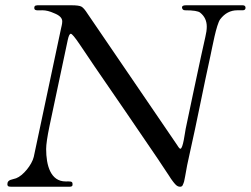

<svg xmlns="http://www.w3.org/2000/svg" viewBox="-20 -708 951 728"><path d="M110 -678C110 -670 115.8 -668.7 125 -668.7C129.6 -668.7 135 -669 141 -669C154.3 -669 169 -665.3 185 -658C205.7 -650 216 -639.7 216 -627C216 -615.8 212.5 -607 211 -598L108 -113C100.8 -82.9 67.4 -41.7 41 -32C27.7 -27 8 -27.8 8 -10C8 -0.2 14 0 24 0H244C251.3 0 255 -2.3 255 -7V-11C255 -21.7 244.7 -20 229 -20C171.7 -20 155 -81 155 -143C155 -160.3 159.2 -189 167.5 -229C187.2 -323.8 215.6 -454.4 237 -557C240.3 -572.3 244.2 -580 248.5 -580C252.8 -580 264 -566.7 282 -540C300.6 -513.4 315.7 -489.4 339 -455.5C407.4 -355.8 506.5 -212.2 577.5 -107C603.2 -69 618 -46.7 622 -40C626 -33.3 630.3 -27 635 -21C641.7 -12.4 650 0 662.5 0C667.5 0 670.8 -1.8 672.5 -5.5C677.9 -17.5 678.7 -20.1 682 -39.5C687.7 -72.8 690.9 -89.3 699.5 -127C726.6 -246.3 751.4 -377.1 778 -497C784.5 -526.1 800.2 -615.3 815 -635C832.3 -657.7 854 -669 880 -669H900C907.3 -669 911 -672.2 911 -678.5C911 -684.8 907.3 -688 900 -688H685C675 -688 670 -685.3 670 -680C670.7 -672.7 674.7 -669 682 -669C712.7 -669 731.7 -666 739 -660C755.7 -646.7 764 -629 764 -607C764 -595.7 762.2 -582.5 758.5 -567.5C754.8 -552.5 749.5 -528.5 742.5 -495.5C725.8 -416.7 699.1 -293.2 684 -219.5C681.3 -206.5 674.1 -144 664 -144C659.5 -144 653.3 -155.9 651 -159L312 -656C302.7 -670.7 294.8 -679.7 288.5 -683C282.2 -686.3 269.7 -688 251 -688H129C117.6 -688 110 -688.4 110 -678Z"/></svg>

Font: fbb
Style: Italic
Weight: 400
Italic angle: -12°
Designer: David J. Perry, Michael Sharpe
Version: Version 0.991